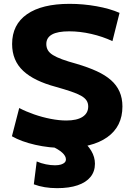

<svg xmlns="http://www.w3.org/2000/svg" viewBox="-20 -760 699 999"><path d="M314 10Q236 10 163.5 -6.5Q91 -23 42 -51L80 -198Q114 -180 157 -165Q200 -150 244 -141.5Q288 -133 325 -133Q380 -133 409.5 -152Q439 -171 439 -206Q439 -224 430 -237.5Q421 -251 401.5 -262Q382 -273 349.5 -284Q317 -295 271 -308Q215 -323 172.5 -343.5Q130 -364 101 -391Q72 -418 57.5 -453Q43 -488 43 -531Q43 -632 120.5 -686Q198 -740 342 -740Q413 -740 482.5 -727.5Q552 -715 602 -693L565 -546Q514 -570 455 -583.5Q396 -597 340 -597Q280 -597 250.5 -580.5Q221 -564 221 -531Q221 -513 229 -499Q237 -485 255.5 -473.5Q274 -462 304 -451Q334 -440 378 -428Q439 -410 483.5 -389.5Q528 -369 557.5 -343Q587 -317 602 -283Q617 -249 617 -206Q617 -102 538 -46Q459 10 314 10ZM277 219Q209 219 156 199L171 80Q194 90 219 95Q244 100 266 100Q285 100 297.5 96Q310 92 316.5 85.5Q323 79 323 69Q323 52 304 34.5Q285 17 247 0L396 -41Q436 -7 455 25Q474 57 474 92Q474 132 451 160.5Q428 189 384 204Q340 219 277 219Z"/></svg>

Font: M PLUS 2 ExtraBold
Style: Regular
Weight: 800
Version: Version 1.001